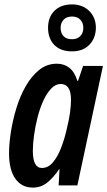

<svg xmlns="http://www.w3.org/2000/svg" viewBox="-20 -841 487 871"><path d="M129 10Q78 10 49.5 -30.5Q21 -71 21 -145Q21 -189 29.5 -243Q38 -297 54.5 -351Q71 -405 97 -450.5Q123 -496 158 -524Q193 -552 238 -552Q271 -552 295 -533Q319 -514 331 -474H334L357 -542H447L331 0H246L250 -73H248Q222 -35 194 -12.5Q166 10 129 10ZM170 -79Q199 -79 220.5 -105Q242 -131 257 -170Q272 -209 281 -248Q293 -296 297.5 -329Q302 -362 302 -389Q302 -460 255 -460Q232 -460 212 -439Q192 -418 176.5 -384Q161 -350 150.5 -309Q140 -268 134.5 -228Q129 -188 129 -157Q129 -79 170 -79ZM307 -608Q255 -608 226.5 -637Q198 -666 198 -715Q198 -763 227 -792Q256 -821 307 -821Q354 -821 384 -792Q414 -763 415 -717Q415 -669 386 -638.5Q357 -608 307 -608ZM307 -663Q330 -663 344 -677Q358 -691 358 -715Q358 -737 344.5 -751.5Q331 -766 307 -766Q282 -766 268.5 -751.5Q255 -737 255 -715Q255 -691 268 -677Q281 -663 307 -663Z"/></svg>

Font: Noto Sans ExtraCondensed SemiBold
Style: Italic
Weight: 600
Width: 2
Italic angle: -12°
Designer: Monotype Design Team
Foundry: Monotype Imaging Inc.
Version: Version 2.013; ttfautohint (v1.8.4.7-5d5b)